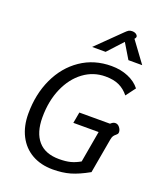

<svg xmlns="http://www.w3.org/2000/svg" viewBox="-171 -1061 989 1178"><g transform="rotate(20 323.5 -472.0)"><path d="M59 -261Q59 -388 106.5 -490Q154 -592 240.5 -651Q327 -710 440 -710Q500 -710 549 -689.5Q598 -669 627 -632L580 -569Q553 -603 517 -620Q481 -637 427 -637Q348 -637 284.5 -590Q221 -543 184.5 -459.5Q148 -376 148 -269Q148 -170 194 -116.5Q240 -63 331 -63Q375 -63 405.5 -71Q436 -79 467 -97L503 -302H338L351 -374H551Q560 -382 566.5 -385.5Q573 -389 582 -389Q598 -389 609.5 -374Q621 -359 621 -344Q621 -337 618.5 -333Q616 -329 609 -323Q600 -316 594.5 -308Q589 -300 586 -283L546 -56Q480 -19 429.5 -4.5Q379 10 316 10Q238 10 180 -23Q122 -56 90.5 -117.5Q59 -179 59 -261ZM441 -930Q455 -944 463.5 -949Q472 -954 485 -954Q502 -954 512 -946.5Q522 -939 522 -930Q522 -926 518 -920L514 -915L614 -779H524L465 -877L375 -779H287Z"/></g></svg>

Font: Niramit
Style: Italic
Weight: 400
Italic angle: -10°
Version: Version 1.000; ttfautohint (v1.6)